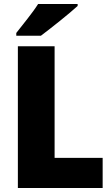

<svg xmlns="http://www.w3.org/2000/svg" viewBox="-20 -947 566 967"><path d="M371 -917V-927H172C144 -882 95 -824 62 -781V-767H186C238 -806 331 -880 371 -917ZM70 0H497V-152H255V-714H70Z"/></svg>

Font: Noto Sans Thai SemCond Blk
Style: Regular
Weight: 900
Width: 4
Designer: Monotype Design Team
Foundry: Monotype Imaging Inc.
Version: Version 2.002